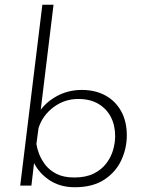

<svg xmlns="http://www.w3.org/2000/svg" viewBox="-20 -780 604 807"><path d="M294 7Q228 7 181 -27.5Q134 -62 115 -113L128 -136L112 0H65L158 -760H205L147 -284L143 -307Q170 -349 218 -375.5Q266 -402 324 -402Q380 -402 422.5 -379Q465 -356 489 -313Q513 -270 513 -211Q513 -157 490 -107Q467 -57 418.5 -25Q370 7 294 7ZM292 -34Q341 -34 374 -50.5Q407 -67 427 -93.5Q447 -120 455.5 -150Q464 -180 464 -208Q464 -253 446 -288Q428 -323 393.5 -343.5Q359 -364 309 -364Q251 -364 205 -329.5Q159 -295 142 -242L133 -175Q135 -159 143.5 -135.5Q152 -112 169.5 -88.5Q187 -65 217 -49.5Q247 -34 292 -34Z"/></svg>

Font: Josefin Sans Thin Light
Style: Italic
Weight: 300
Italic angle: -7°
Version: Version 2.000